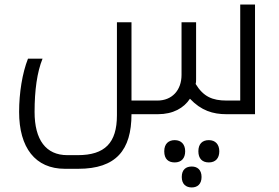

<svg xmlns="http://www.w3.org/2000/svg" viewBox="-20 -502 1226 844"><path d="M975 0H1101V-482H1036V-60H976C914 -60 874 -77 840 -133C842 -139 842 -148 842 -154V-404H778V-173C778 -105 736 -60 672 -60H558V-404H494V5C494 126 441 180 322 180H276C182 180 132 113 132 -10C132 -105 143 -185 167 -244H103C78 -181 64 -93 64 -10C64 147 135 240 265 240H324C490 240 558 158 558 0H674C741 0 788 -27 815 -68C864 -16 916 0 975 0ZM748 212C778 212 794 193 794 163C794 133 777 114 748 114C722 114 702 129 702 163C702 198 721 212 748 212ZM898 212C928 212 944 193 944 163C944 133 927 114 898 114C869 114 852 131 852 163C852 195 869 212 898 212ZM823 322C848 322 866 307 866 276C866 244 847 230 823 230C798 230 779 243 779 276C779 308 798 322 823 322Z"/></svg>

Font: Noto Kufi Arabic Light
Style: Regular
Weight: 300
Designer: Monotype Design Team, David Williams, Khaled Hosny
Foundry: Google LLC
Version: Version 2.109